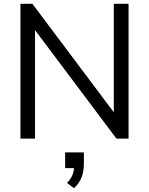

<svg xmlns="http://www.w3.org/2000/svg" viewBox="-20 -732 786 1014"><path d="M581 -712H659V0H595L165 -573V0H88V-712H151L581 -139ZM423 73V131Q423 171 411.5 202.5Q400 234 371 262L334 234Q353 214 361 196Q369 178 371 156H324V73Z"/></svg>

Font: Muli
Style: Regular
Weight: 400
Designer: Vernon Adams
Foundry: Vernon Adams
Version: Version 2.000